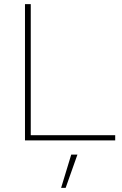

<svg xmlns="http://www.w3.org/2000/svg" viewBox="-20 -680 593 930"><path d="M129 -25H538V0H101V-660H129ZM355 69 298 230H276L325 69Z"/></svg>

Font: Work Sans ExtraLight
Style: Regular
Weight: 200
Designer: Wei Huang
Foundry: Wei Huang
Version: Version 2.010; ttfautohint (v1.8.3)